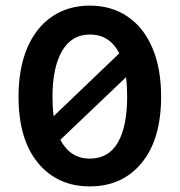

<svg xmlns="http://www.w3.org/2000/svg" viewBox="-20 -652 640 684"><path d="M300 12Q184 12 115 -72Q46 -156 46 -308Q46 -408 77 -481Q108 -554 165.5 -593Q223 -632 300 -632Q377 -632 434.5 -593Q492 -554 523 -481Q554 -408 554 -308Q554 -156 485 -72Q416 12 300 12ZM167 -308Q167 -270 171 -238L405 -462Q371 -529 300 -529Q235 -529 201 -470Q167 -411 167 -308ZM300 -87Q367 -87 400 -144.5Q433 -202 433 -308Q433 -345 429 -377L195 -154Q230 -87 300 -87Z"/></svg>

Font: Inconsolata Expanded ExtraBold
Style: Regular
Weight: 800
Width: 7
Monospace: yes
Designer: Raph Levien, Cyreal, Brenton Simpson
Foundry: Raph Levien, Cyreal, Google
Version: Version 3.001; ttfautohint (v1.8.2.53-6de2)